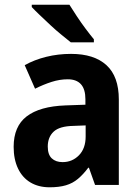

<svg xmlns="http://www.w3.org/2000/svg" viewBox="-20 -786 593 816"><path d="M282 -557Q380 -557 432.5 -509Q485 -461 485 -363V0H384L358 -73H355Q334 -45 311.5 -26Q289 -7 260 1.5Q231 10 191 10Q144 10 109.5 -10.5Q75 -31 56.5 -70Q38 -109 38 -162Q38 -249 93.5 -291.5Q149 -334 258 -338L343 -341V-364Q343 -407 324 -428Q305 -449 268 -449Q234 -449 199.5 -438Q165 -427 129 -409L85 -509Q126 -532 176.5 -544.5Q227 -557 282 -557ZM293 -251Q233 -250 208 -226.5Q183 -203 183 -163Q183 -129 200 -113Q217 -97 246 -97Q287 -97 315.5 -126Q344 -155 344 -206V-253ZM275 -766Q288 -745 306.5 -717Q325 -689 344.5 -663Q364 -637 379 -619V-606H281Q265 -619 241.5 -638Q218 -657 194 -679.5Q170 -702 148.5 -722.5Q127 -743 115 -756V-766Z"/></svg>

Font: Noto Sans SemiCondensed
Style: Regular
Weight: 400
Width: 4
Version: Version 2.013